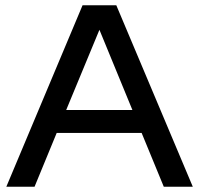

<svg xmlns="http://www.w3.org/2000/svg" viewBox="-20 -708 754 728"><path d="M357 -595 231 -291H482ZM111 0H4L293 -688H421L711 0H601L517 -204H195Z"/></svg>

Font: Roundo Medium
Style: Regular
Weight: 500
Designer: Namrata Goyal (Gurmukhi), Shiva Nallaperumal (Latin)
Foundry: Indian Type Foundry
Version: Version 1.000;PS 1.0;hotconv 1.0.88;makeotf.lib2.5.647800